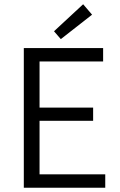

<svg xmlns="http://www.w3.org/2000/svg" viewBox="-20 -883 564 903"><path d="M92 -657H465V-594H166V-377H418V-315H166V-63H475V0H92ZM234 -736 371 -863 413 -814 266 -699Z"/></svg>

Font: Assistant-zap
Style: zap
Weight: 400
Designer: Hebrew By Ben Nathan, Latin by Paul Hunt
Version: Version 2.001